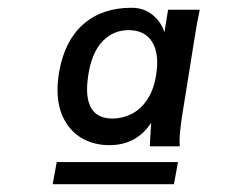

<svg xmlns="http://www.w3.org/2000/svg" viewBox="-20 -782 640 494"><path d="M438 -365 427.5 -308H115.5L126 -365ZM128 -551.5Q128 -573.5 132.5 -599Q147 -678.5 195 -720.2Q243 -762 318.5 -762Q350 -762 372.2 -744Q394.5 -726 403 -699L412.5 -757H494Q486.5 -722.5 482 -692.5L449 -487Q442 -441.5 442 -419.5Q442 -410 442.5 -405.5H365.5Q366 -423.5 369 -466Q331 -408.5 261.5 -408.5Q223.5 -408.5 193.2 -425Q163 -441.5 145.5 -473.8Q128 -506 128 -551.5ZM382 -590.5Q384.5 -608 384.5 -620Q384.5 -660 365.5 -682.2Q346.5 -704.5 310.5 -704.5Q273 -704.5 245.8 -677.8Q218.5 -651 208.5 -597Q204 -571 204 -553Q204 -477 269.5 -477Q295 -477 318.5 -488.8Q342 -500.5 359 -526Q376 -551.5 382 -590.5Z"/></svg>

Font: JuliaMono
Style: Italic
Weight: 400
Italic angle: -9°
Monospace: yes
Designer: cormullion
Foundry: corm
Version: Version 0.057; ttfautohint (v1.8.4)